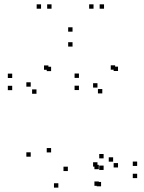

<svg xmlns="http://www.w3.org/2000/svg" viewBox="-20 -836 660 878"><path d="M453.8 -58.8V-78.8H433.8V-58.8ZM453.8 -111.8V-131.8H433.8V-111.8ZM290.3 -53.8V-73.8H270.3V-53.8ZM213.7 -139V-159H193.7V-139ZM213.7 -510.8V-530.8H193.7V-510.8ZM201.3 -516.8V-536.8H181.3V-516.8ZM35.8 -479.3V-499.3H15.8V-479.3ZM35.8 -423.7V-443.7H15.8V-423.7ZM146.8 -407.2V-427.2H126.8V-407.2ZM120.5 -439.7V-459.7H100.5V-439.7ZM120.5 -119.5V-139.5H100.5V-119.5ZM246.8 22V2H226.8V22ZM442.2 16V-4H422.2V16ZM607.2 -21.5V-41.5H587.2V-21.5ZM607.2 -77.2V-97.2H587.2V-77.2ZM497.3 -96.7V-116.7H477.3V-96.7ZM519.7 -70.2V-90.2H499.7V-70.2ZM519.7 -511.3V-531.3H499.7V-511.3ZM506.5 -517.3V-537.3H486.5V-517.3ZM341 -479.8V-499.8H321V-479.8ZM341 -424.2V-444.2H321V-424.2ZM447.8 -408.8V-428.8H427.8V-408.8ZM425.7 -435.5V-455.5H405.7V-435.5ZM425.7 -74V-94H405.7V-74ZM431.8 -62.2V-82.2H411.8V-62.2ZM431.8 13.8V-6.2H411.8V13.8ZM455.7 -796.2V-816.2H435.7V-796.2ZM407.7 -796.2V-816.2H387.7V-796.2ZM311.7 -691.2V-711.2H291.7V-691.2ZM215.7 -796.2V-816.2H195.7V-796.2ZM167.7 -796.2V-816.2H147.7V-796.2ZM311.7 -623V-643H291.7V-623Z"/></svg>

Font: Monaspace Xenon Dots Var
Style: Regular
Weight: 400
Designer: Riley Cran and the Lettermatic Team
Version: Version 1.100 (Monaspace Xenon Dots)